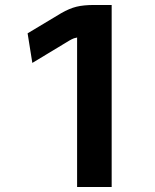

<svg xmlns="http://www.w3.org/2000/svg" viewBox="-20 -762 622 772"><path d="M290 -612 287 -610Q278 -610 259 -599L110 -509L91 -628L226 -709Q259 -728 287.5 -735Q316 -742 359 -742H429V-10H290Z"/></svg>

Font: 카카오 큰글씨 ExtraBold
Style: Regular
Weight: 800
Designer: Park Young-rak; Lee Sang-min; Kim Jung-jin; Min Bon; Park Min-gyu;
Foundry: Kakao Corporation
Version: Version 2.003